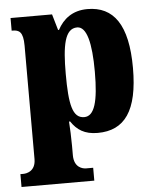

<svg xmlns="http://www.w3.org/2000/svg" viewBox="-54 -592 698 862"><g transform="rotate(-5 295.0 -161.0)"><path d="M8 224H336V166H304C289 166 250 158 250 102V60C250 19 248 -18 246 -50H251C277 -11 311 12 370 12C492 12 553 -72 553 -265C553 -460 490 -546 372 -546C304 -546 262 -511 237 -464H233L212 -536H25V-479H29C58 -479 77 -470 77 -407V104C77 159 36 166 21 166H8ZM316 -64C263 -64 250 -127 250 -265C250 -391 263 -468 319 -468C362 -468 381 -393 381 -263C381 -128 362 -64 316 -64Z"/></g></svg>

Font: Noto Serif Bengali Condensed Black
Style: Regular
Weight: 900
Width: 3
Designer: Juan Bruce, Universal Thirst, Indian Type Foundry and the Monotype Design Team.
Foundry: Monotype Imaging Inc.
Version: Version 2.003